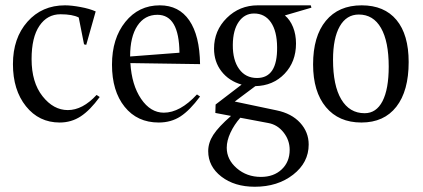

<svg xmlns="http://www.w3.org/2000/svg" viewBox="-20 -442 1595 724"><path d="M356 -76.2Q319.8 -26.4 284.4 -3.2Q249 20 205.1 20Q127 20 77.9 -41.3Q28.8 -102.5 28.8 -200.2Q28.8 -298.3 83.5 -360.1Q138.2 -421.9 225.1 -421.9Q249.5 -421.9 283.7 -415.5Q317.9 -409.2 340.8 -398.9L305.2 -272.9L296.9 -274.9L276.9 -376Q253.4 -388.2 208 -388.2Q158.2 -388.2 128.7 -344.7Q99.1 -301.3 99.1 -219.2Q99.1 -131.3 140.4 -79.1Q181.6 -26.9 235.8 -26.9Q291.5 -26.9 344.2 -84Z M656.7 -243.2Q655.3 -386.2 573.7 -386.2Q525.4 -386.2 498 -344.7Q470.7 -303.2 470.7 -230V-229ZM402.3 -198.2Q402.3 -296.9 452.6 -359.4Q502.9 -421.9 582.5 -421.9Q654.8 -421.9 693.8 -365Q732.9 -308.1 734.4 -200.2L471.7 -204.1Q476.6 -121.6 512 -69.3Q547.4 -17.1 597.7 -17.1Q659.2 -17.1 722.7 -85.9L734.4 -78.1Q695.8 -25.9 660.4 -2.9Q625 20 578.6 20Q497.6 20 450 -39.3Q402.3 -98.6 402.3 -198.2Z M787.1 -258.8Q787.1 -326.7 835.2 -374.3Q883.3 -421.9 952.1 -421.9H1151.9L1154.3 -413.1L1054.2 -383.8Q1073.7 -367.7 1085 -339.8Q1096.2 -312 1096.2 -277.8Q1096.2 -209 1053 -163.8Q1009.8 -118.7 942.9 -117.2L865.2 -59.1L1022.9 -25.9Q1079.6 -14.2 1111.8 21Q1144 56.2 1144 103Q1144 170.9 1085.4 216.6Q1026.9 262.2 940.9 262.2Q864.3 262.2 814.7 223.9Q765.1 185.5 765.1 127.9Q765.1 96.2 784.4 66.4Q803.7 36.6 851.1 -4.9L792 -16.1L793 -47.9L891.1 -123Q843.3 -136.7 815.2 -172.9Q787.1 -209 787.1 -258.8ZM835 115.2Q835 159.7 872.8 192.4Q910.6 225.1 963.9 225.1Q1012.2 225.1 1042.2 196.8Q1072.3 168.5 1072.3 123Q1072.3 86.4 1049.3 57.4Q1026.4 28.3 992.2 22L886.2 2Q863.3 27.8 849.1 58.1Q835 88.4 835 115.2ZM857.9 -272.9Q857.4 -215.3 881.8 -181.6Q906.2 -147.9 949.2 -147.9Q1026.4 -147.9 1024.9 -264.2Q1024.4 -324.7 1001.5 -357.9Q978.5 -391.1 938 -391.1Q902.3 -391.1 880.4 -359.9Q858.4 -328.6 857.9 -272.9Z M1160.6 -199.2Q1160.6 -305.2 1208.7 -363.5Q1256.8 -421.9 1343.8 -421.9Q1429.2 -421.9 1475.1 -366.7Q1521 -311.5 1521 -208Q1521 -99.1 1474.6 -39.6Q1428.2 20 1342.8 20Q1257.3 20 1209 -38.1Q1160.6 -96.2 1160.6 -199.2ZM1235.8 -216.8Q1235.8 -119.6 1266.8 -67.4Q1297.9 -15.1 1355 -15.1Q1398.9 -15.1 1422.4 -60.5Q1445.8 -106 1445.8 -190.9Q1445.8 -285.6 1416.7 -336.4Q1387.7 -387.2 1333 -387.2Q1286.6 -387.2 1261.2 -342.8Q1235.8 -298.3 1235.8 -216.8Z"/></svg>

Font: Halibut Cnd
Style: Regular
Weight: 400
Width: 3
Designer: Matteo Maggi
Foundry: Collletttivo
Version: Version 3.080 | FøM Fix